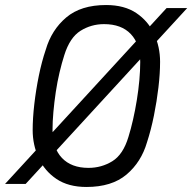

<svg xmlns="http://www.w3.org/2000/svg" viewBox="-46 -732 765 764"><path d="M298 12Q226 12 178.5 -20Q131 -52 107.5 -104Q84 -156 84 -214Q84 -261 90.5 -317.5Q97 -374 108.5 -430.5Q120 -487 136 -534Q159 -613 217.5 -662.5Q276 -712 376 -712Q449 -712 496.5 -680Q544 -648 567.5 -596.5Q591 -545 591 -486Q591 -440 584.5 -384.5Q578 -329 566.5 -272Q555 -215 539 -166Q516 -87 457.5 -37.5Q399 12 298 12ZM306 -64Q358 -64 401 -90.5Q444 -117 465 -187Q475 -219 483.5 -256.5Q492 -294 498.5 -334Q505 -374 508.5 -413Q512 -452 512 -485Q512 -557 474.5 -596.5Q437 -636 368 -636Q317 -636 274.5 -609.5Q232 -583 210 -513Q200 -482 191 -444Q182 -406 176 -366Q170 -326 166.5 -287Q163 -248 163 -215Q163 -143 200.5 -103.5Q238 -64 306 -64ZM-26 0 617 -700H699L56 0Z"/></svg>

Font: Finlandica
Style: Italic
Weight: 400
Italic angle: -8°
Designer: Niklas Ekholm, Juho Hiilivirta, Jaakko Suomalainen
Foundry: Helsinki Type Studio
Version: Version 1.064